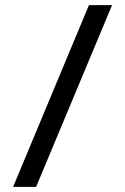

<svg xmlns="http://www.w3.org/2000/svg" viewBox="-20 -727 486 747"><path d="M31 0 326 -707H416L120.5 0Z"/></svg>

Font: Newsreader 6pt
Style: Regular
Weight: 400
Designer: Hugues Gentile
Foundry: Production Type
Version: Version 1.003; ttfautohint (v1.8.3)